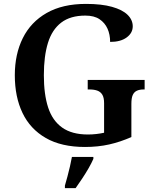

<svg xmlns="http://www.w3.org/2000/svg" viewBox="-20 -744 791 985"><path d="M416 10Q295 10 215 -36Q135 -82 95.5 -164.5Q56 -247 56 -358Q56 -466 97 -548.5Q138 -631 219.5 -677.5Q301 -724 421 -724Q501 -724 554.5 -709Q608 -694 634.5 -668Q661 -642 661 -609Q661 -575 630 -552Q599 -529 545 -529Q545 -567 531.5 -597Q518 -627 490.5 -645.5Q463 -664 418 -664Q341 -664 294 -628Q247 -592 226 -524Q205 -456 205 -358Q205 -260 227 -192.5Q249 -125 299 -89.5Q349 -54 431 -54Q453 -54 474.5 -56.5Q496 -59 514 -63V-215Q514 -243 505 -258Q496 -273 479.5 -279Q463 -285 440 -285H430V-334H722V-285H716Q696 -285 682 -278.5Q668 -272 661 -256.5Q654 -241 654 -211V-41Q598 -16 540.5 -3Q483 10 416 10ZM313 208Q319 187 326 161.5Q333 136 339 109.5Q345 83 349 61H459V71Q450 92 434.5 119Q419 146 401 173Q383 200 368 221H313Z"/></svg>

Font: Noto Rashi Hebrew SemiBold
Style: Regular
Weight: 600
Version: Version 1.006